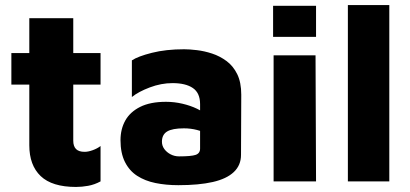

<svg xmlns="http://www.w3.org/2000/svg" viewBox="-20 -718 1624 760"><path d="M281 22Q186 22 141 -21Q96 -64 96 -143V-383H25V-508H96V-646H270V-508H378V-383H270V-161Q270 -139 281 -128Q292 -117 315 -117Q329 -117 347 -123.5Q365 -130 378 -140V0Q354 13 329 17.5Q304 22 281 22Z M686 15Q637 15 595.5 6.5Q554 -2 523 -22Q492 -42 474.5 -77Q457 -112 457 -163Q457 -207 476 -241Q495 -275 535 -295Q575 -315 637 -315Q670 -315 702 -307.5Q734 -300 760 -287.5Q786 -275 800 -260L805 -186Q785 -197 760 -203.5Q735 -210 708 -210Q662 -210 641.5 -197.5Q621 -185 621 -157Q621 -141 630.5 -128Q640 -115 655.5 -107Q671 -99 689 -99Q737 -99 754.5 -105Q772 -111 772 -130V-306Q772 -350 743.5 -369.5Q715 -389 663 -389Q618 -389 573 -372Q528 -355 502 -334V-479Q526 -495 581.5 -509Q637 -523 709 -523Q730 -523 759.5 -519.5Q789 -516 819.5 -506Q850 -496 876.5 -476.5Q903 -457 919 -424.5Q935 -392 935 -343L934 -105Q934 -64 905.5 -37Q877 -10 822 2.5Q767 15 686 15Z M1063 0V-499H1229L1231 0ZM1061 -572V-695H1231V-572Z M1521 0H1357V-698H1521Z"/></svg>

Font: Maven Pro ExtraBold
Style: Regular
Weight: 800
Designer: Joe Prince
Foundry: Joe Prince
Version: Version 2.100